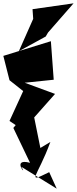

<svg xmlns="http://www.w3.org/2000/svg" viewBox="-42 -1049 461 1151"><path d="M253 -17C110 53 181 18 260 -198L200 -162L163 -345L288 -486L106 -553L280 -571L263 -802L-22 -714L15 -568L97 -503L15 -324L52 -299L38 -282L138 -73C19 -105 129 20 86 -49L298 82ZM157 -936 71 -742 232 -830 246 -854 399 -1029 153 -994Z"/></svg>

Font: Asimov Silicon
Style: Regular
Weight: 400
Designer: Google
Version: Version 2.000980; 2014